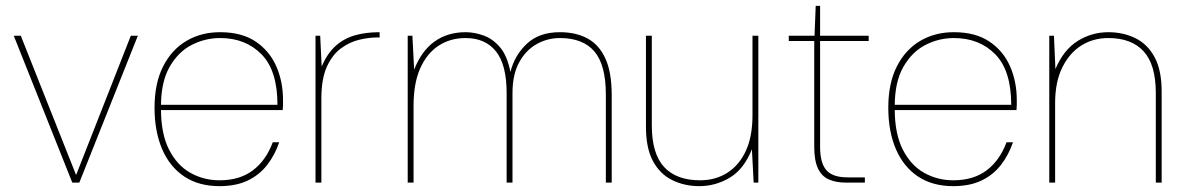

<svg xmlns="http://www.w3.org/2000/svg" viewBox="-20 -624 4048 656"><path d="M227 0 27 -502H51L240 -26L427 -502H451L251 0Z M730 12Q659 12 609.5 -21Q560 -54 534 -114.5Q508 -175 508 -256Q508 -339 537 -396.5Q566 -454 616.5 -484Q667 -514 732 -514Q806 -514 853.5 -482Q901 -450 924 -397.5Q947 -345 947 -282Q947 -273 947 -265.5Q947 -258 946 -248H519V-266H928Q928 -383 873.5 -438.5Q819 -494 732 -494Q681 -494 635 -470.5Q589 -447 559.5 -395.5Q530 -344 530 -261V-252Q530 -167 557.5 -113Q585 -59 630.5 -33.5Q676 -8 730 -8Q799 -8 844 -42Q889 -76 912 -138H934Q919 -94 892.5 -60Q866 -26 826 -7Q786 12 730 12Z M1058 0V-502H1074L1079 -397Q1098 -441 1126 -466.5Q1154 -492 1191.5 -503Q1229 -514 1277 -514V-496H1268Q1241 -496 1208.5 -488.5Q1176 -481 1146 -459.5Q1116 -438 1097 -396.5Q1078 -355 1078 -287V0Z M1373 0V-502H1389L1395 -386Q1420 -450 1464.5 -482Q1509 -514 1571 -514Q1600 -514 1631.5 -503Q1663 -492 1688 -463Q1713 -434 1724 -378Q1738 -435 1780 -474.5Q1822 -514 1893 -514Q1948 -514 1987.5 -492.5Q2027 -471 2048.5 -424Q2070 -377 2070 -299V0H2050V-301Q2050 -402 2011 -448Q1972 -494 1893 -494Q1850 -494 1813 -473Q1776 -452 1753.5 -410.5Q1731 -369 1731 -306V0H1711V-306Q1711 -403 1674.5 -448.5Q1638 -494 1571 -494Q1518 -494 1478 -467.5Q1438 -441 1415.5 -390Q1393 -339 1393 -263V0Z M2369 12Q2319 12 2277 -8.5Q2235 -29 2211 -73.5Q2187 -118 2187 -191V-502H2207V-196Q2207 -99 2249 -53.5Q2291 -8 2372 -8Q2425 -8 2465.5 -34Q2506 -60 2528.5 -109Q2551 -158 2551 -230V-502H2571V0H2555L2549 -114Q2522 -46 2473.5 -17Q2425 12 2369 12Z M2872 0Q2836 0 2811.5 -11Q2787 -22 2774.5 -49Q2762 -76 2762 -122V-484H2675V-502H2763L2767 -604H2782V-502H2948V-484H2782V-122Q2782 -67 2803.5 -42.5Q2825 -18 2876 -18H2935V0Z M3237 12Q3166 12 3116.5 -21Q3067 -54 3041 -114.5Q3015 -175 3015 -256Q3015 -339 3044 -396.5Q3073 -454 3123.5 -484Q3174 -514 3239 -514Q3313 -514 3360.5 -482Q3408 -450 3431 -397.5Q3454 -345 3454 -282Q3454 -273 3454 -265.5Q3454 -258 3453 -248H3026V-266H3435Q3435 -383 3380.5 -438.5Q3326 -494 3239 -494Q3188 -494 3142 -470.5Q3096 -447 3066.5 -395.5Q3037 -344 3037 -261V-252Q3037 -167 3064.5 -113Q3092 -59 3137.5 -33.5Q3183 -8 3237 -8Q3306 -8 3351 -42Q3396 -76 3419 -138H3441Q3426 -94 3399.5 -60Q3373 -26 3333 -7Q3293 12 3237 12Z M3565 0V-502H3581L3586 -388Q3614 -454 3662 -484Q3710 -514 3767 -514Q3818 -514 3859.5 -493.5Q3901 -473 3925 -428.5Q3949 -384 3949 -311V0H3929V-306Q3929 -403 3887.5 -448.5Q3846 -494 3767 -494Q3715 -494 3674.5 -468.5Q3634 -443 3609.5 -393.5Q3585 -344 3585 -272V0Z"/></svg>

Font: DM Sans 16pt Thin
Style: Regular
Weight: 250
Version: Version 4.004;gftools[0.9.30]